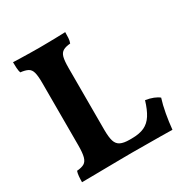

<svg xmlns="http://www.w3.org/2000/svg" viewBox="-157 -811 917 946"><g transform="rotate(-30 301.0 -338.0)"><path d="M362 -61Q406 -61 434 -74Q462 -87 480.5 -116Q499 -145 513 -192Q538 -188 557 -180.5Q576 -173 588 -163Q577 -129 569 -84.5Q561 -40 557 2Q532 1 493.5 1Q455 1 411 0.5Q367 0 328 0Q301 0 260 0.5Q219 1 176 1.5Q133 2 96.5 2.5Q60 3 42 3Q42 -15 43.5 -31Q45 -47 49 -58Q76 -60 90.5 -68.5Q105 -77 111 -99Q117 -121 117 -164V-519Q117 -558 111.5 -578.5Q106 -599 91 -607Q76 -615 49 -618Q45 -629 44 -647Q43 -665 43 -679Q69 -678 93 -677.5Q117 -677 141.5 -676.5Q166 -676 192 -676Q215 -676 241.5 -676.5Q268 -677 294 -677.5Q320 -678 340 -679Q340 -662 339 -646Q338 -630 333 -618Q307 -616 292 -607.5Q277 -599 271.5 -578.5Q266 -558 266 -517V-166Q266 -124 273 -101.5Q280 -79 298.5 -70Q317 -61 350 -61Z"/></g></svg>

Font: Vollkorn
Style: Bold
Weight: 700
Designer: Friedrich Althausen
Foundry: Friedrich Althausen
Version: Version 5.000